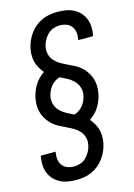

<svg xmlns="http://www.w3.org/2000/svg" viewBox="-143 -903 786 1127"><g transform="rotate(-15 250.0 -340.0)"><path d="M177 151Q152 151 127 147Q102 143 81 132.5Q60 122 43.5 105Q27 88 17.5 66Q8 44 6.5 19Q5 -6 9 -31L11 -41H101L100 -35Q96 -14 99 6Q102 26 113.5 41.5Q125 57 144 64Q163 71 184 71Q204 71 224 64Q244 57 259 41.5Q274 26 284 6.5Q294 -13 297 -33Q301 -56 294.5 -77.5Q288 -99 274 -114.5Q260 -130 241.5 -141Q223 -152 203 -161L202 -162Q182 -171 161.5 -181.5Q141 -192 124.5 -206Q108 -220 95 -238Q82 -256 74 -277Q66 -298 64.5 -321Q63 -344 67 -368Q70 -389 77.5 -409Q85 -429 96 -448Q107 -467 122.5 -483Q138 -499 156 -511Q144 -525 134 -541.5Q124 -558 118 -577Q112 -596 111.5 -616Q111 -636 114 -657Q118 -681 127.5 -704Q137 -727 151.5 -748Q166 -769 185.5 -785.5Q205 -802 228 -812.5Q251 -823 275 -827Q299 -831 323 -831Q348 -831 373 -827Q398 -823 419 -812.5Q440 -802 456.5 -785Q473 -768 482.5 -746Q492 -724 493.5 -699Q495 -674 491 -649L489 -639H399L400 -645Q404 -666 401 -686Q398 -706 386.5 -721.5Q375 -737 356 -744Q337 -751 316 -751Q296 -751 276 -744Q256 -737 241 -721.5Q226 -706 216 -686.5Q206 -667 203 -647Q199 -624 205.5 -602.5Q212 -581 226 -565.5Q240 -550 258.5 -539Q277 -528 297 -519L298 -518Q318 -509 338.5 -498.5Q359 -488 375.5 -474Q392 -460 405 -442Q418 -424 426 -403Q434 -382 435.5 -359Q437 -336 433 -312Q430 -291 422.5 -271Q415 -251 404 -232Q393 -213 377.5 -197Q362 -181 344 -169Q356 -155 366 -138.5Q376 -122 382 -103Q388 -84 388.5 -64Q389 -44 386 -23Q382 1 372.5 24Q363 47 348.5 68Q334 89 314.5 105.5Q295 122 272 132.5Q249 143 225 147Q201 151 177 151ZM264 -223Q279 -227 293.5 -237Q308 -247 318.5 -260.5Q329 -274 335.5 -289.5Q342 -305 345 -321Q349 -346 341 -369Q333 -392 316 -408.5Q299 -425 278.5 -436Q258 -447 236 -457Q221 -453 206.5 -443Q192 -433 181.5 -419.5Q171 -406 164.5 -390.5Q158 -375 155 -359Q151 -334 159 -311Q167 -288 184 -271.5Q201 -255 221.5 -244Q242 -233 264 -223Z"/></g></svg>

Font: Iosevka Medium
Style: Italic
Weight: 500
Italic angle: -9°
Monospace: yes
Designer: Belleve Invis
Foundry: Belleve Invis
Version: Version 32.5.0; ttfautohint (v1.8.4)